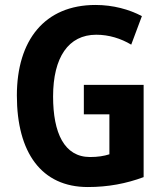

<svg xmlns="http://www.w3.org/2000/svg" viewBox="-20 -744 659 774"><path d="M318 -402V-283H421V-122C399 -115 374 -111 343 -111C239 -111 194 -208 194 -355C194 -513 256 -604 368 -604C419 -604 467 -589 509 -564L552 -679C501 -706 436 -724 365 -724C160 -724 48 -582 48 -359C48 -129 147 10 334 10C416 10 489 -4 559 -30V-402Z"/></svg>

Font: Noto Sans Arabic UI Cn
Style: Bold
Weight: 700
Width: 3
Designer: Monotype Design Team, Nadine Chahine and Nizar Qandah
Foundry: Monotype Imaging Inc.
Version: Version 2.010